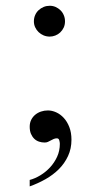

<svg xmlns="http://www.w3.org/2000/svg" viewBox="-20 -482 319 669"><path d="M229 4.9Q229 36.1 217 61.8Q205.1 87.4 185.1 107.4Q165 127.4 138.7 142.3Q112.3 157.2 83.5 167.5V145Q102.1 140.1 120.8 128.7Q139.6 117.2 154.5 101.1Q169.4 85 179 64.2Q188.5 43.5 188.5 19Q188.5 13.7 186.5 6.8Q184.6 0 178.2 0Q172.4 0 167.2 2.2Q162.1 4.4 157 7.3Q151.9 10.3 146.7 12.5Q141.6 14.6 135.7 14.6Q125.5 14.6 116 11.5Q106.4 8.3 99.4 1.5Q92.3 -5.4 87.9 -15.6Q83.5 -25.9 83.5 -40.5Q83.5 -53.7 88.6 -64.2Q93.8 -74.7 102.5 -82Q111.3 -89.4 122.8 -93.3Q134.3 -97.2 147 -97.2Q161.1 -97.2 175.8 -90.6Q190.4 -84 202.1 -71.3Q213.9 -58.6 221.4 -39.6Q229 -20.5 229 4.9ZM206.5 -407.7Q206.5 -395.5 201.9 -385.7Q197.3 -376 189.7 -368.9Q182.1 -361.8 172.6 -358.2Q163.1 -354.5 153.3 -354.5Q142.1 -354.5 132.1 -358.6Q122.1 -362.8 114.5 -370.1Q106.9 -377.4 102.5 -387Q98.1 -396.5 98.1 -407.7Q98.1 -419.4 102.5 -429.4Q106.9 -439.5 114.5 -446.5Q122.1 -453.6 132.1 -457.8Q142.1 -461.9 153.3 -461.9Q164.1 -461.9 173.6 -457.8Q183.1 -453.6 190.4 -446.5Q197.8 -439.5 202.1 -429.4Q206.5 -419.4 206.5 -407.7Z"/></svg>

Font: Doulos SIL Compact
Style: Regular
Weight: 400
Designer: Walt Agee, Victor Gaultney, Peter Martin, Debbi Hosken
Foundry: SIL International
Version: Version 4.110; 2011; Maintenance release ; LnSpcTght